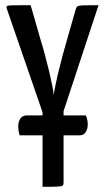

<svg xmlns="http://www.w3.org/2000/svg" viewBox="-20 -720 404 740"><path d="M144 0V-198.4H55.9Q52.3 -208.8 51.3 -217.7Q50.3 -226.5 50.3 -235.3Q50.7 -253 59.3 -264.1Q68 -275.2 83.4 -275.2H144V-287L6 -687.2Q3.7 -694.1 7.3 -696.7Q10.9 -699.4 31.1 -699.7Q51.4 -700 98.1 -700L137.6 -562.7Q145.2 -538.7 153.5 -507.5Q161.9 -476.4 169.3 -445.2Q176.6 -414.1 181.5 -389.4Q186.5 -364.8 187.1 -353.7Q188.4 -364.8 193.4 -389.4Q198.3 -414.1 205.8 -445.2Q213.3 -476.4 221.7 -507.9Q230.1 -539.3 237.3 -563.3L272.2 -685.3Q274.5 -692.8 278.9 -695.8Q283.3 -698.7 301 -699.4Q318.6 -700 359.8 -700L225 -291.5V-275.2H310.8Q315 -266 316.6 -257.2Q318.2 -248.3 318.2 -240.2Q317.9 -221.8 309.9 -210.1Q301.9 -198.4 287.2 -198.4H225V-16.5Q225 -8.2 221.8 -4.9Q218.5 -1.6 201.8 -0.8Q185.2 0 144 0Z"/></svg>

Font: Yanone Kaffeesatz ExtraLight
Style: Regular
Weight: 200
Designer: Yanone (Cyrillic: Daniel Pouzeot, Huerta Tipografica, and Cyreal)
Foundry: Yanone
Version: Version 2.003